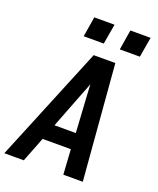

<svg xmlns="http://www.w3.org/2000/svg" viewBox="-176 -1050 945 1150"><g transform="rotate(20 297.0 -474.5)"><path d="M-6 0 296 -735H434L494 0H370L360 -159H180L118 0ZM355 -260 341 -490Q340 -509 339 -527.5Q338 -546 337 -565Q330 -546 323 -527.5Q316 -509 308 -490L219 -260ZM559 -821H431L452 -949H581ZM201 -821 222 -949H351L329 -821Z"/></g></svg>

Font: Iosevka SS04 Extended
Style: Bold Italic
Weight: 700
Width: 7
Italic angle: -9°
Monospace: yes
Designer: Belleve Invis
Foundry: Belleve Invis
Version: Version 19.0.0; ttfautohint (v1.8.4)